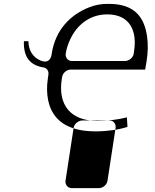

<svg xmlns="http://www.w3.org/2000/svg" viewBox="-20 -702 796 988"><path d="M480 -80C535 -80 585 -86 633 -98L636 -49C593 -35 532 -26 472 -26C324 -26 249 -86 228 -185C221 -219 220 -255 226 -296L229 -318C232 -335 222 -352 204 -355C134 -366 100 -409 103 -490H126C127 -444 148 -407 190 -390C243 -369 246 -425 246 -425C265 -550 344 -627 438 -664C470 -677 504 -683 541 -682C670 -682 723 -616 737 -513C742 -476 742 -434 734 -385L727 -344H343C327 -344 304 -330 300 -307L298 -296C277 -161 344 -80 480 -80ZM670 -440C686 -542 649 -628 532 -628C439 -628 375 -571 342 -501C331 -478 322 -452 318 -425C316 -409 327 -388 350 -388H624C640 -388 664 -402 668 -425ZM490 266C506 266 529 252 533 229L575 -45C577 -61 567 -82 544 -82H403C387 -82 363 -68 359 -45L317 229C315 245 326 266 349 266Z"/></svg>

Font: Asimov Print
Style: EIt
Weight: 500
Designer: Google
Version: Version 2.000980; 2014